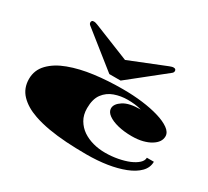

<svg xmlns="http://www.w3.org/2000/svg" viewBox="-166 -1132 1547 1425"><g transform="rotate(30 607.0 -419.0)"><path d="M705.6 22Q661.1 22 618.7 20.5Q576.2 19 535.2 16.6Q453.1 11.2 381.3 -1.2Q309.6 -13.7 250.5 -34.2Q162.6 -64.5 111.3 -117.9Q60.1 -171.4 60.1 -251Q60.1 -327.1 113 -381.8Q166 -436.5 254.4 -469.2Q346.2 -503.4 460.4 -518.3Q574.7 -533.2 701.2 -533.2Q792.5 -533.2 871.8 -523.2Q951.2 -513.2 1012.7 -494.6Q1075.2 -476.1 1113 -449Q1150.9 -421.9 1150.9 -387.2Q1150.9 -336.9 1093.8 -301.8Q1065.9 -284.2 1025.1 -273.7Q984.4 -263.2 932.1 -263.2Q866.7 -263.2 813.2 -276.4Q759.8 -289.6 728 -313Q696.3 -336.4 696.3 -366.2Q696.3 -404.3 745.8 -436.3Q795.4 -468.3 892.6 -468.3Q864.7 -476.1 834.7 -479.5Q804.7 -482.9 773.9 -482.9Q714.4 -482.9 661.4 -464.1Q608.4 -445.3 575.2 -400.9Q542 -356.4 542 -278.3Q542 -220.7 566.7 -179.2Q591.3 -137.7 629.9 -111.3Q668.9 -85 718.3 -71.5Q767.6 -58.1 821.8 -58.1Q877.9 -58.1 930.2 -68.1Q982.4 -78.1 1022.5 -94.7Q1062.5 -111.8 1086.4 -133.8Q1110.4 -155.8 1110.4 -181.2H1170.4Q1170.4 -130.9 1132.8 -92.5Q1095.2 -54.2 1030.3 -28.8Q900.9 22 705.6 22ZM558.6 -579.6 255.9 -820.8Q244.6 -829.6 244.6 -842.3Q244.6 -849.1 249 -854.7Q253.4 -860.4 265.1 -860.4Q273.4 -860.4 281 -858.2Q288.6 -856 298.8 -852.1L606.9 -728.5L915 -852.1Q925.3 -856 932.9 -858.2Q940.4 -860.4 948.7 -860.4Q960.4 -860.4 964.8 -854.7Q969.2 -849.1 969.2 -842.3Q969.2 -829.6 958 -820.8L655.3 -579.6Z"/></g></svg>

Font: Asset
Style: Regular
Weight: 400
Version: Version 1.003; ttfautohint (v1.8.4.7-5d5b)